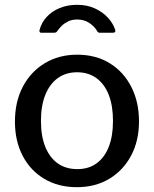

<svg xmlns="http://www.w3.org/2000/svg" viewBox="-20 -767 639 797"><path d="M299 10Q222 10 164 -24.5Q106 -59 74 -120.5Q42 -182 42 -262Q42 -345 75 -407.5Q108 -470 166.5 -505Q225 -540 300 -540Q378 -540 435.5 -504.5Q493 -469 525 -406.5Q557 -344 557 -263Q557 -183 524.5 -121.5Q492 -60 434 -25Q376 10 299 10ZM301 -65Q348 -65 381 -89Q414 -113 431.5 -157.5Q449 -202 449 -265Q449 -328 431.5 -373Q414 -418 380.5 -442.5Q347 -467 300 -467Q253 -467 219.5 -442.5Q186 -418 168 -373Q150 -328 150 -265Q150 -202 168 -157.5Q186 -113 219.5 -89Q253 -65 301 -65ZM448 -631H395Q391 -631 388 -632.5Q385 -634 382 -640Q372 -657 351 -671.5Q330 -686 300 -686Q279 -686 263.5 -678.5Q248 -671 237.5 -661Q227 -651 220 -641Q216 -635 213 -633Q210 -631 203 -631H151Q146 -631 144.5 -635Q143 -639 144 -642Q152 -673 173.5 -696.5Q195 -720 227.5 -733.5Q260 -747 300 -747Q341 -747 373 -732.5Q405 -718 427 -694.5Q449 -671 458 -644Q462 -631 448 -631Z"/></svg>

Font: Libre Franklin Medium
Style: Regular
Weight: 500
Designer: Pablo Impallari, Rodrigo Fuenzalida, Nhung Nguyen
Foundry: Impallari Type
Version: Version 3.000